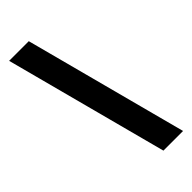

<svg xmlns="http://www.w3.org/2000/svg" viewBox="-294 -853 1048 1048"><g transform="rotate(-45 230.0 -329.0)"><path d="M279.4 142 30.4 -800H182.1L431.1 142Z"/></g></svg>

Font: Trispace Thin
Style: Regular
Weight: 100
Designer: Tyler Finck
Foundry: Etcetera Type Company
Version: Version 1.210